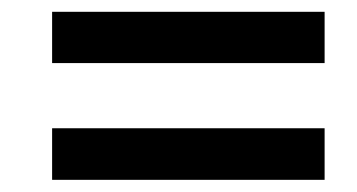

<svg xmlns="http://www.w3.org/2000/svg" viewBox="-20 -513 598 322"><path d="M67.4 -493.2H524.4V-407.2H67.4ZM67.4 -297.9H524.4V-211.4H67.4Z"/></svg>

Font: Viking Open Sans Light
Style: Bold Italic
Weight: 600
Italic angle: -12°
Foundry: Ascender Corporation
Version: Version 2.000